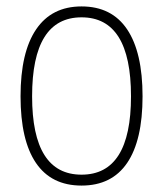

<svg xmlns="http://www.w3.org/2000/svg" viewBox="-20 -570 508 598"><path d="M234 8Q140 8 92 -62.5Q44 -133 44 -270Q44 -407 92.5 -478.5Q141 -550 234 -550Q328 -550 376 -478.5Q424 -407 424 -270Q424 -133 376 -62.5Q328 8 234 8ZM234 -26Q388 -26 388 -270Q388 -516 234 -516Q80 -516 80 -270Q80 -26 234 -26Z"/></svg>

Font: Encode Sans Compressed
Style: Thin
Weight: 100
Designer: Pablo Impallari, Andres Torresi
Foundry: Pablo Impallari, Andres Torresi
Version: Version 1.000; ttfautohint (v1.00) -l 8 -r 50 -G 200 -x 14 -